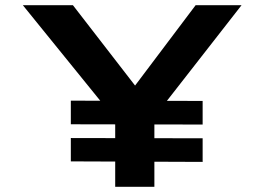

<svg xmlns="http://www.w3.org/2000/svg" viewBox="-20 -720 1019 740"><path d="M424 0V-313L444 -236L68 -700H261L534 -347H468L734 -700H911L570 -263L575 -321V0ZM253 -98V-188L761 -187V-96ZM253 -241V-332L761 -331V-240Z"/></svg>

Font: Lexend Zetta SemiBold
Style: Regular
Weight: 600
Designer: Bonnie Shaver-Troup, Thomas Jockin
Foundry: Lexend
Version: Version 1.007